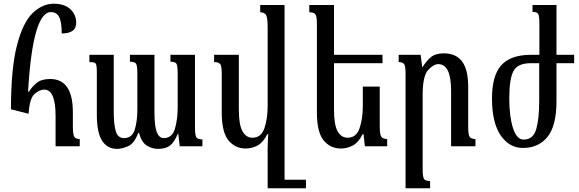

<svg xmlns="http://www.w3.org/2000/svg" viewBox="-20 -787 3116 1033"><path d="M218 -305Q194 -305 166.5 -282Q139 -259 134 -175L39 -199Q39 -418 71 -542Q103 -666 155.5 -716.5Q208 -767 269 -767Q327 -767 358.5 -737.5Q390 -708 390 -664Q390 -607 312 -607Q312 -670 298 -696Q284 -722 254 -722Q156 -722 131 -294H136Q152 -320 177.5 -341Q203 -362 250 -362Q372 -362 372 -183V-109Q372 -63 380 -51Q388 -39 409 -39V0H279V-163Q279 -305 218 -305Z M897 -455V-492H1029V-102Q1029 -60 1036.5 -48.5Q1044 -37 1069 -37V0H947L939 -68H937Q917 -20 893.5 -3Q870 14 831 14Q798 14 769.5 -4Q741 -22 728 -72H724Q702 -14 668.5 0Q635 14 610 14Q558 14 529.5 -29.5Q501 -73 501 -170V-398Q501 -437 495 -445Q489 -453 461 -453V-492H592V-186Q592 -118 603 -81Q614 -44 647 -44Q691 -44 705 -89.5Q719 -135 719 -198V-390Q719 -432 712.5 -443.5Q706 -455 679 -455V-492H811V-186Q811 -108 823.5 -76Q836 -44 861 -44Q906 -44 921 -94Q936 -144 936 -211V-388Q936 -431 930 -443Q924 -455 897 -455Z M1420 226V12Q1420 -8 1421 -27Q1422 -46 1423 -65H1418Q1397 -22 1367 -5Q1337 12 1302 12Q1245 12 1209 -32Q1173 -76 1173 -183V-391Q1173 -432 1164.5 -442.5Q1156 -453 1132 -453V-492H1265V-198Q1265 -116 1284.5 -81Q1304 -46 1338 -46Q1385 -46 1402.5 -97Q1420 -148 1420 -216V-642Q1420 -697 1409.5 -709Q1399 -721 1380 -721V-760H1511V180H1626V226Z M1931 -65Q1910 -22 1879.5 -5Q1849 12 1814 12Q1757 12 1721 -32Q1685 -76 1685 -183V-659Q1685 -700 1676.5 -710.5Q1668 -721 1644 -721V-760H1777V-492H2038V-447H1777V-198Q1777 -115 1796.5 -80.5Q1816 -46 1850 -46Q1897 -46 1914.5 -97Q1932 -148 1932 -216V-321H2023V-108Q2023 -61 2032.5 -50Q2042 -39 2063 -39V0H1943L1936 -65Z M2499 -104Q2499 -61 2507.5 -50Q2516 -39 2538 -39V0H2407V-299Q2407 -442 2338 -442Q2313 -442 2283.5 -410.5Q2254 -379 2254 -276V124Q2254 168 2262.5 177.5Q2271 187 2294 187V226H2162V-391Q2162 -432 2154 -442.5Q2146 -453 2125 -453V-492H2243L2252 -425H2253Q2272 -457 2297 -478.5Q2322 -500 2368 -500Q2433 -500 2466 -456.5Q2499 -413 2499 -318Z M2974 -243Q2974 -111 2926 -51Q2878 9 2793 9Q2720 9 2673.5 -59Q2627 -127 2627 -257Q2627 -380 2676.5 -435.5Q2726 -491 2832 -492H2882V-662Q2882 -703 2875 -713Q2868 -723 2845 -723V-760H2974V-492H3069V-447H2974ZM2881 -447H2835Q2765 -447 2742.5 -404.5Q2720 -362 2720 -258Q2720 -160 2740 -98Q2760 -36 2797 -36Q2849 -36 2865 -92Q2881 -148 2881 -243Z"/></svg>

Font: Noto Serif Armenian Condensed Regular
Style: Regular
Weight: 400
Width: 3
Designer: Monotype Design Team
Foundry: Monotype Imaging Inc.
Version: Version 1.900